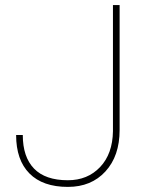

<svg xmlns="http://www.w3.org/2000/svg" viewBox="-20 -731 589 761"><path d="M427.7 -710.9H454.1V-215.8Q454.1 -112.8 397.9 -51.5Q341.8 9.8 249 9.8Q149.4 9.8 96.7 -43.5Q43.9 -96.7 43.9 -195.8H70.3Q70.3 -108.9 115 -62.7Q159.7 -16.6 249 -16.6Q327.1 -16.6 376.7 -68.8Q426.3 -121.1 427.7 -210.9Z"/></svg>

Font: Roboto Thin
Style: Regular
Weight: 250
Designer: Google
Version: Version 2.134; 2016